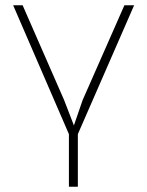

<svg xmlns="http://www.w3.org/2000/svg" viewBox="-20 -490 560 730"><path d="M490 -470H453L294 -109L261 -13L224 -109L66 -470H30L242 20V220H276V20Z"/></svg>

Font: Kreadon Extra Light
Style: Regular
Weight: 200
Designer: kohakuno
Foundry: StudioGnu
Version: Version 1.000;Glyphs 3.1.2 (3151)